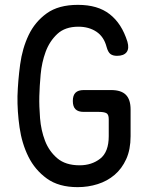

<svg xmlns="http://www.w3.org/2000/svg" viewBox="-20 -761 640 791"><path d="M428 -270Q428 -290 418 -295Q408 -300 388 -300H325Q302 -300 291 -311Q280 -322 280 -345Q280 -368 291 -379Q302 -390 325 -390H438Q479 -390 498.5 -370.5Q518 -351 518 -310V-200Q518 -145 500 -105.5Q482 -66 452 -40.5Q422 -15 382.5 -2.5Q343 10 300 10Q222 10 173 -25.5Q124 -61 97 -115.5Q70 -170 60.5 -236.5Q51 -303 52 -365Q54 -429 63 -495.5Q72 -562 98 -616.5Q124 -671 172.5 -706Q221 -741 301 -741Q342 -741 374.5 -731.5Q407 -722 432 -702.5Q457 -683 475 -655Q493 -627 505 -589Q513 -561 501.5 -546Q490 -531 462 -531Q445 -531 435 -538.5Q425 -546 419 -568Q408 -610 377 -630.5Q346 -651 303 -651Q248 -651 216 -621Q184 -591 168 -547.5Q152 -504 147.5 -454.5Q143 -405 142 -365Q141 -324 145 -274Q149 -224 165.5 -181Q182 -138 216 -109Q250 -80 308 -80Q358 -80 393 -107.5Q428 -135 428 -200Z"/></svg>

Font: Maple Mono NF CN
Style: Regular
Weight: 400
Monospace: yes
Designer: subframe7536
Version: Version 7.000